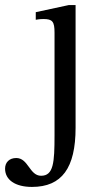

<svg xmlns="http://www.w3.org/2000/svg" viewBox="-115 -502 398 757"><path d="M11 235C129 235 183 160 183 2V-482H156L26 -454V-424C26 -424 40 -427 56 -427C92 -427 100 -417 100 -373V32C100 139 96 191 47 191C1 191 -3 121 -51 121C-78 121 -95 138 -95 163C-95 207 -55 235 11 235Z"/></svg>

Font: STIX Two Text
Style: Regular
Weight: 400
Designer: Ross Mills, John Hudson & Paul Hanslow, Tiro Typeworks Ltd; with prior portions MicroPress Inc., and Coen Hoffman.
Foundry: Tiro Typeworks Ltd
Version: Version 2.13 b171